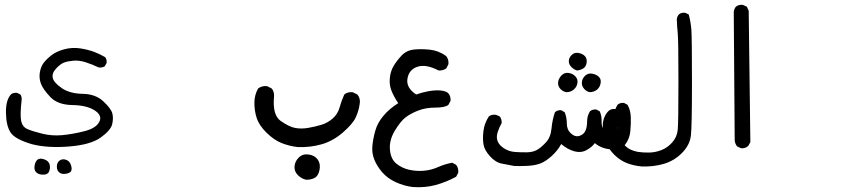

<svg xmlns="http://www.w3.org/2000/svg" viewBox="-20 -451 3540 803"><path d="M155.3 279.3Q140.6 278.3 131.3 269.5Q122.1 260.7 124.5 243.2Q127 225.6 136.2 217.3Q145.5 209 164.6 215.3Q183.6 221.7 187.5 236.8Q191.4 252 185.1 266.6Q178.7 281.2 155.3 279.3ZM246.1 276.4Q234.4 276.4 226.1 268.6Q217.8 260.7 217.8 245.1Q217.8 229.5 229 220.7Q240.2 211.9 256.3 217.3Q272.5 222.7 277.8 242.7Q283.2 262.7 272.9 269.5Q262.7 276.4 246.1 276.4ZM114.3 152.3Q43.9 131.8 24.9 104Q5.9 76.2 4.9 21Q3.9 -34.2 27.3 -57.6Q38.1 -64.5 51.8 -62.5L65.4 -55.7Q72.3 -44.9 70.3 -31.2Q63.5 29.3 68.4 54.2Q73.2 79.1 93.8 88.4Q114.3 97.7 155.8 107.9Q197.3 118.2 239.7 114.3Q282.2 110.4 331.5 98.1Q380.9 85.9 395 59.1Q409.2 32.2 376 10.7Q342.8 -10.7 282.2 -11.7Q221.7 -12.7 190.9 -44.9Q160.2 -77.1 151.4 -100.6Q142.6 -124 146.5 -147.5Q150.4 -170.9 161.1 -186Q171.9 -201.2 193.8 -218.8Q215.8 -236.3 249.5 -245.1Q283.2 -253.9 316.4 -248.5Q349.6 -243.2 374 -233.9Q398.4 -224.6 419.9 -211.9Q427.7 -202.1 425.8 -187.5L418 -173.8Q407.2 -167 392.6 -168.9Q366.2 -181.6 338.9 -190.4Q311.5 -199.2 287.6 -197.3Q263.7 -195.3 248 -189.5Q232.4 -183.6 214.4 -164.1Q196.3 -144.5 200.7 -125Q205.1 -105.5 238.3 -82.5Q271.5 -59.6 325.7 -58.6Q379.9 -57.6 412.1 -27.3Q444.3 2.9 449.7 22.9Q455.1 43 449.2 68.4Q443.4 93.8 401.4 124Q359.4 154.3 270 161.6Q180.7 168.9 114.3 152.3Z M1260.7 300.8Q1241.2 296.9 1225.6 281.2Q1210 265.6 1211.9 244.1Q1213.9 222.7 1230.5 207Q1247.1 191.4 1272 195.3Q1296.9 199.2 1309.1 216.8Q1321.3 234.4 1316.4 259.3Q1311.5 284.2 1296.9 292.5Q1282.2 300.8 1260.7 300.8ZM1225.6 164.1Q1190.4 160.2 1158.2 147.5Q1126 134.8 1094.7 104Q1063.5 73.2 1053.7 43Q1043.9 12.7 1043.9 -20.5Q1043.9 -53.7 1059.6 -81.1Q1075.2 -92.8 1096.7 -90.8L1116.2 -81.1Q1127.9 -67.4 1126 -45.9Q1119.1 30.3 1153.8 54.7Q1188.5 79.1 1213.9 84Q1239.3 88.9 1268.1 84Q1296.9 79.1 1323.2 71.3Q1349.6 63.5 1371.1 44.9Q1392.6 26.4 1400.4 -2Q1408.2 -30.3 1419.9 -55.7Q1433.6 -67.4 1455.1 -65.4L1474.6 -55.7Q1488.3 -40 1484.4 -16.6Q1480.5 12.7 1467.8 40Q1455.1 67.4 1414.1 103Q1373 138.7 1325.7 152.3Q1278.3 166 1225.6 164.1Z M1705.1 331.1Q1668 326.2 1634.3 310.5Q1600.6 294.9 1578.6 269.5Q1556.6 244.1 1545.4 216.3Q1534.2 188.5 1537.6 156.7Q1541 125 1550.3 93.3Q1559.6 61.5 1584.5 32.2Q1609.4 2.9 1645.5 -19.5Q1627 -46.9 1617.2 -71.8Q1607.4 -96.7 1610.4 -125Q1613.3 -153.3 1626 -174.8Q1638.7 -196.3 1659.2 -218.3Q1679.7 -240.2 1710.4 -243.7Q1741.2 -247.1 1777.8 -243.2Q1814.5 -239.3 1845.7 -216.8Q1857.4 -203.1 1855.5 -182.6L1846.7 -165Q1833 -155.3 1814.5 -156.2Q1761.7 -183.6 1726.1 -171.9Q1690.4 -160.2 1684.1 -122.1Q1677.7 -84 1720.7 -55.7Q1745.1 -64.5 1771 -69.3Q1796.9 -74.2 1819.3 -72.8Q1841.8 -71.3 1853.5 -62.5Q1866.2 -48.8 1864.3 -29.3L1855.5 -12.7Q1841.8 -1 1801.3 -1Q1760.7 -1 1729.5 11.2Q1698.2 23.4 1677.2 39.1Q1656.2 54.7 1631.8 94.7Q1607.4 134.8 1610.8 174.8Q1614.3 214.8 1637.7 233.4Q1661.1 252 1690.4 258.8Q1719.7 265.6 1751.5 263.2Q1783.2 260.7 1811.5 248Q1839.8 235.4 1871.1 229.5L1887.7 238.3Q1898.4 252 1896.5 271.5L1887.7 288.1Q1846.7 310.5 1801.8 322.8Q1756.8 335 1705.1 331.1Z M2130.9 243.2Q2106.4 238.3 2079.6 233.4Q2052.7 228.5 2029.3 202.6Q2005.9 176.8 2002 152.3Q1998 127.9 2002 96.2Q2005.9 64.5 2024.4 36.1Q2036.1 26.4 2054.7 29.3L2070.3 36.1Q2079.1 47.9 2078.1 63.5Q2054.7 106.4 2058.6 129.4Q2062.5 152.3 2085 167.5Q2107.4 182.6 2133.3 184.6Q2159.2 186.5 2184.1 186Q2209 185.5 2226.1 175.8Q2243.2 166 2263.2 144.5Q2283.2 123 2286.6 86.4Q2290 49.8 2300.8 18.6Q2310.5 8.8 2327.1 9.8L2341.8 18.6Q2350.6 40 2350.6 65.9Q2350.6 91.8 2368.2 107.4Q2385.7 123 2403.8 117.2Q2421.9 111.3 2428.7 95.2Q2435.5 79.1 2435.5 56.6Q2435.5 34.2 2447.3 14.6Q2457 5.9 2473.6 6.8L2488.3 14.6Q2497.1 34.2 2496.1 57.6Q2495.1 81.1 2509.3 98.6Q2523.4 116.2 2541.5 111.3Q2559.6 106.4 2561 85.4Q2562.5 64.5 2554.7 2L2562.5 -12.7Q2573.2 -22.5 2589.8 -20.5L2604.5 -12.7Q2617.2 9.8 2618.2 38.6Q2619.1 67.4 2616.2 98.1Q2613.3 128.9 2595.2 152.8Q2577.1 176.8 2536.1 173.8Q2495.1 170.9 2467.8 147.5Q2455.1 165 2432.1 177.2Q2409.2 189.5 2381.3 181.6Q2353.5 173.8 2327.1 151.4Q2312.5 178.7 2287.1 201.7Q2261.7 224.6 2239.3 232.9Q2216.8 241.2 2185.5 242.7Q2154.3 244.1 2130.9 243.2ZM2350.6 -65.4Q2336.9 -66.4 2325.2 -77.6Q2313.5 -88.9 2314 -104.5Q2314.5 -120.1 2327.1 -134.3Q2339.8 -148.4 2357.4 -146Q2375 -143.6 2386.2 -131.8Q2397.5 -120.1 2395 -104Q2392.6 -87.9 2380.4 -77.1Q2368.2 -66.4 2350.6 -65.4ZM2447.3 -65.4Q2433.6 -67.4 2422.9 -79.6Q2412.1 -91.8 2413.6 -107.4Q2415 -123 2427.7 -134.8Q2440.4 -146.5 2458.5 -142.6Q2476.6 -138.7 2485.8 -128.4Q2495.1 -118.2 2491.7 -101.6Q2488.3 -85 2476.6 -75.7Q2464.8 -66.4 2447.3 -65.4ZM2394.5 -156.2Q2382.8 -158.2 2370.6 -169.9Q2358.4 -181.6 2358.9 -195.8Q2359.4 -210 2371.1 -221.2Q2382.8 -232.4 2399.4 -229.5Q2416 -226.6 2425.8 -216.8Q2435.5 -207 2433.6 -189.9Q2431.6 -172.9 2420.4 -165.5Q2409.2 -158.2 2394.5 -156.2Z M2663.1 245.1Q2630.9 242.2 2602.5 231.4Q2574.2 220.7 2549.3 196.3Q2524.4 171.9 2511.7 138.2Q2499 104.5 2501 70.3Q2502.9 36.1 2524.4 13.7Q2536.1 2.9 2553.7 4.9L2568.4 11.7Q2577.1 22.5 2576.2 39.1Q2557.6 70.3 2561 95.2Q2564.5 120.1 2580.6 142.1Q2596.7 164.1 2613.8 172.9Q2630.9 181.6 2650.9 184.6Q2670.9 187.5 2695.8 187Q2720.7 186.5 2746.1 176.8Q2771.5 167 2791.5 144.5Q2811.5 122.1 2814.5 91.8Q2817.4 61.5 2817.4 -111.3Q2817.4 -284.2 2814.5 -312.5Q2811.5 -340.8 2810.5 -370.1Q2811.5 -381.8 2819.3 -390.6Q2829.1 -399.4 2845.7 -397.5L2860.4 -390.6Q2869.1 -359.4 2871.6 -324.7Q2874 -290 2874 -106.9Q2874 76.2 2869.6 115.7Q2865.2 155.3 2832.5 188.5Q2799.8 221.7 2755.9 234.4Q2711.9 247.1 2663.1 245.1Z M3079.1 168.9 3062.5 161.1Q3052.7 148.4 3052.7 131.8L3048.8 -400.4Q3049.8 -413.1 3057.6 -422.9Q3069.3 -432.6 3086.9 -430.7L3103.5 -422.9L3111.3 -406.2L3118.2 143.6L3109.4 159.2Q3096.7 170.9 3079.1 168.9Z"/></svg>

Font: JasonHandwriting1
Style: Regular
Weight: 400
Version: Version 1.48.20